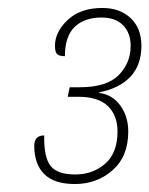

<svg xmlns="http://www.w3.org/2000/svg" viewBox="-20 -840 375 482"><path d="M168 -378Q116 -378 91 -403Q66 -428 66 -474Q66 -500 91 -500Q90 -445 107 -423.5Q124 -402 169 -402Q213 -402 244 -429Q275 -456 275 -510Q275 -550 251 -573.5Q227 -597 177 -597H150L155 -621H181Q248 -621 278 -651.5Q308 -682 308 -725Q308 -757 289 -776.5Q270 -796 235 -796Q192 -796 167.5 -772.5Q143 -749 143 -699Q129 -699 123.5 -704Q118 -709 118 -725Q118 -760 150 -790Q182 -820 237 -820Q281 -820 308 -794.5Q335 -769 335 -725Q335 -677 307.5 -647.5Q280 -618 228 -608L229 -607Q263 -602 282.5 -574.5Q302 -547 302 -510Q302 -447 262.5 -412.5Q223 -378 168 -378Z"/></svg>

Font: Noto Serif Tamil ExtraCondensed Thin
Style: Italic
Weight: 100
Width: 2
Italic angle: -12°
Designer: Indian Type Foundry, Tom Grace, and the Monotype Design Team
Foundry: Monotype Imaging Inc.
Version: Version 2.003; ttfautohint (v1.8.4.7-5d5b)